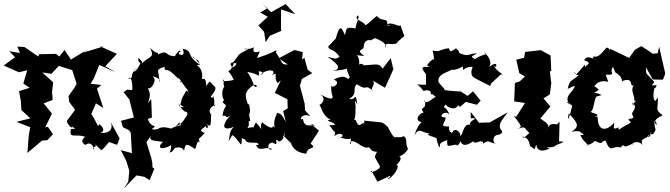

<svg xmlns="http://www.w3.org/2000/svg" viewBox="-20 -828 3796 1087"><path d="M539 9C556 19 546 32 567 11C613 -36 579 -27 643 -8L657 -45L605 -140C631 -85 576 -69 550 -77C585 -89 546 -126 541 -124C534 -102 535 -123 497 -183L523 -243L565 -217L529 -326L554 -347L493 -354L511 -384L542 -460L634 -420L576 -453L642 -523L549 -565H566L450 -530L472 -546L382 -491L345 -545L316 -508L297 -523L201 -521L197 -508L118 -562L78 -564L93 -528L33 -538L65 -504L1 -457L87 -419L134 -430L112 -355L148 -331L88 -312L98 -256L101 -205L152 -158L73 -138L151 -108L143 -63L135 38C163 15 190 -9 218 -32L247 -34L280 -68L251 -110L236 -107L274 -185L227 -243L278 -262L276 -294L274 -302L281 -362L219 -418L271 -410L313 -455L389 -431L414 -353L400 -329L368 -284L372 -251L405 -206L358 -143C364 -115 398 -93 388 -115C396 -99 424 -100 381 -97C371 -37 406 -75 462 -53C419 -20 477 -3 462 -7C498 -33 512 9 512 18C489 0 545 11 511 -19Z M970 10C970 10 1011 -5 1022 27C1029 -22 1040 -13 1084 15C1090 18 1096 -57 1117 -13C1096 -55 1104 -31 1139 -76C1087 -90 1151 -108 1146 -120C1141 -90 1176 -106 1144 -129C1175 -108 1173 -110 1175 -175C1189 -171 1133 -206 1203 -237C1176 -208 1207 -244 1185 -289L1193 -278C1141 -266 1211 -307 1198 -335C1161 -370 1175 -377 1147 -341C1147 -386 1137 -382 1123 -381C1131 -414 1115 -448 1096 -457C1102 -471 1141 -438 1069 -511C1082 -481 1108 -501 1108 -464C1030 -515 1078 -540 1013 -552C1042 -494 965 -523 1002 -535C1001 -556 976 -522 970 -510C912 -510 934 -550 876 -520C870 -544 876 -510 830 -557C857 -498 829 -514 783 -469C785 -482 761 -510 763 -494C757 -473 795 -458 781 -485C749 -399 709 -416 759 -448C709 -413 741 -375 706 -383C721 -399 731 -368 729 -318C680 -323 706 -318 679 -307L712 -265L738 -163L665 -144L676 -108L710 -91L720 -78L727 39L664 22L695 83L712 139L706 201L681 239L753 165L797 173L827 192L854 127L843 119L842 92L836 64L809 -23L849 -80C811 -32 835 -33 903 -25C866 8 890 26 949 -6C949 43 926 40 955 30ZM933 -104C872 -117 888 -88 838 -96C881 -128 836 -96 817 -154L840 -163L836 -267L818 -245C826 -278 838 -292 815 -332C831 -309 876 -380 844 -394C849 -399 896 -379 883 -364C880 -440 851 -429 926 -455C888 -446 936 -420 916 -432C930 -429 934 -441 995 -376C967 -395 993 -395 1007 -365C994 -353 1008 -376 1002 -372C1035 -324 1064 -297 1035 -315C1003 -261 1013 -278 1001 -235L1023 -220C1021 -224 992 -213 991 -243C1027 -168 1045 -212 1040 -177C1007 -124 1001 -124 971 -112C1010 -139 982 -142 1007 -120C925 -104 923 -69 961 -97Z M1451 -538C1467 -544 1399 -510 1418 -560C1369 -539 1336 -556 1388 -551C1317 -510 1352 -541 1295 -468C1341 -480 1309 -449 1287 -441C1332 -490 1260 -478 1297 -447C1261 -403 1267 -451 1304 -376C1292 -371 1221 -361 1248 -378C1236 -312 1281 -324 1268 -350C1219 -333 1244 -245 1251 -268L1240 -249C1278 -215 1251 -247 1239 -172C1271 -180 1251 -149 1285 -176C1227 -111 1244 -85 1305 -110C1275 -87 1282 -52 1274 -29C1300 -63 1287 -73 1313 -49C1346 -9 1348 10 1349 -45C1390 -38 1346 -19 1422 -20C1451 -23 1446 3 1428 -9C1450 39 1476 -4 1522 16C1493 31 1488 -20 1523 -21C1571 10 1521 -63 1559 -27C1587 -29 1606 -86 1577 -99C1613 -67 1576 -31 1584 -62C1650 14 1672 1 1626 -22C1636 18 1672 39 1715 42C1715 -2 1783 20 1738 -15L1786 -88L1739 -127L1768 -117C1727 -123 1706 -102 1694 -156C1673 -138 1681 -192 1736 -171L1707 -203L1705 -240L1678 -342L1689 -381L1748 -414L1722 -433L1703 -501L1690 -490L1694 -533L1647 -545L1558 -498L1609 -463C1568 -462 1585 -469 1538 -537C1522 -526 1543 -503 1545 -544C1501 -521 1486 -517 1435 -499ZM1570 -373 1536 -302 1607 -266 1609 -215 1583 -199 1598 -137C1573 -188 1566 -182 1549 -190C1531 -149 1530 -130 1535 -104C1517 -137 1543 -70 1464 -136C1442 -101 1488 -67 1429 -135C1394 -78 1449 -121 1381 -103C1401 -134 1375 -138 1397 -145C1389 -193 1389 -152 1392 -189C1404 -188 1383 -262 1391 -240L1384 -236C1382 -243 1357 -306 1383 -308C1357 -298 1431 -375 1434 -337C1411 -329 1425 -356 1380 -421C1460 -407 1440 -383 1447 -416C1430 -437 1496 -413 1455 -405C1490 -440 1555 -437 1517 -398C1561 -435 1524 -384 1553 -358ZM1494 -782 1454 -757 1496 -733 1443 -684 1475 -648 1484 -589 1508 -626 1572 -653 1571 -659V-775L1652 -747L1597 -805L1515 -759L1464 -808Z M1968 -404C1947 -362 1923 -376 1962 -375C1944 -377 1941 -414 1869 -377C1919 -361 1857 -321 1856 -345C1857 -351 1852 -333 1858 -298C1869 -274 1869 -250 1790 -296C1832 -271 1802 -239 1788 -234C1800 -226 1800 -177 1852 -150C1812 -143 1854 -146 1879 -122C1821 -110 1833 -138 1853 -108C1878 -68 1881 -94 1873 -58C1922 -93 1936 -40 1897 -55C1962 -23 1980 -58 1965 -44C1973 9 1956 -16 1966 -26C1991 -42 2037 22 2069 5L2086 25C2123 42 2119 11 2102 60C2112 83 2128 106 2131 114C2133 135 2060 158 2083 139L2117 201L2191 166C2175 206 2158 146 2180 186C2231 151 2244 95 2221 109C2250 84 2261 58 2228 54C2231 68 2274 46 2290 16C2270 -26 2290 -40 2269 -53C2271 -69 2271 -46 2222 -52C2210 -40 2191 -81 2168 -122C2191 -66 2183 -119 2140 -135L2043 -145C2039 -99 2040 -126 2040 -132C2020 -130 2015 -97 1993 -149C1975 -151 1996 -145 1992 -206C1992 -226 1992 -236 1994 -204C1996 -242 1978 -283 2003 -236C1990 -319 1998 -256 1957 -268C2010 -301 1971 -325 2000 -351C2070 -305 2036 -362 2094 -311C2064 -321 2117 -353 2087 -374L2160 -331L2207 -436L2192 -499L2146 -439C2126 -473 2113 -462 2040 -458C2031 -470 2011 -469 2013 -456C2022 -530 1967 -516 2043 -511C1989 -547 2039 -543 2039 -562C2040 -574 2042 -608 2084 -600C2099 -614 2081 -602 2104 -612C2168 -587 2170 -564 2162 -559C2156 -603 2217 -558 2233 -593L2269 -624L2247 -686C2241 -670 2197 -710 2170 -688C2214 -681 2162 -678 2173 -693C2172 -732 2144 -700 2114 -738C2091 -722 2069 -695 2049 -685C2038 -710 1978 -715 2006 -741C2017 -730 2003 -718 1992 -667C1926 -681 1945 -655 1932 -630C1909 -690 1899 -678 1878 -599C1900 -630 1895 -626 1838 -564C1844 -539 1869 -556 1902 -507C1880 -489 1873 -498 1835 -506C1899 -461 1914 -439 1864 -425C1900 -433 1931 -429 1959 -447C1923 -444 1966 -398 1963 -375Z M2585 -223 2617 -251 2680 -235 2701 -258 2658 -311 2627 -285 2589 -310C2569 -310 2502 -316 2499 -318C2483 -345 2495 -321 2462 -364C2458 -403 2491 -411 2533 -431C2486 -430 2546 -412 2543 -458C2515 -438 2535 -415 2601 -452C2601 -408 2601 -454 2656 -449C2624 -374 2709 -381 2671 -384L2756 -341L2759 -354L2816 -407C2850 -400 2789 -418 2772 -464C2791 -419 2809 -501 2749 -447C2772 -482 2735 -522 2718 -532C2754 -515 2719 -528 2667 -493C2649 -509 2639 -505 2682 -525C2629 -528 2641 -501 2580 -528C2576 -560 2530 -552 2572 -555C2532 -546 2535 -521 2521 -555C2463 -548 2476 -531 2429 -542C2437 -518 2434 -502 2439 -493C2431 -499 2371 -446 2417 -452C2403 -440 2341 -471 2392 -407V-348C2317 -347 2340 -365 2378 -313C2378 -313 2424 -332 2420 -288C2427 -309 2422 -289 2481 -259C2464 -289 2454 -289 2412 -256C2385 -242 2379 -255 2384 -261C2401 -200 2347 -227 2379 -191C2351 -188 2315 -135 2384 -135C2383 -154 2348 -134 2327 -64C2356 -111 2367 -75 2410 -73C2388 -61 2435 -55 2451 -46C2458 -8 2468 15 2472 -1C2458 -22 2519 -36 2512 -35C2508 19 2523 -10 2578 -10C2550 -15 2569 16 2587 -29C2596 -7 2612 6 2663 -31C2655 -26 2659 -11 2703 -30C2683 -27 2736 -31 2708 -8C2751 -47 2749 -16 2788 -15C2777 -5 2755 -63 2806 -66C2836 -79 2819 -89 2812 -100C2801 -130 2824 -149 2854 -192L2753 -135L2692 -133L2645 -194V-159C2707 -160 2629 -147 2643 -122C2599 -131 2604 -60 2584 -59C2594 -75 2555 -113 2541 -78C2539 -72 2518 -83 2522 -112C2461 -110 2502 -129 2503 -164C2450 -159 2499 -212 2526 -178C2498 -242 2483 -204 2501 -236C2561 -183 2578 -247 2577 -229Z M3075 5C3130 13 3136 -22 3118 4C3118 -10 3183 -21 3164 -27H3145L3148 -139L3106 -96L3141 -122C3079 -136 3093 -109 3067 -83C3098 -120 3085 -125 3039 -157L3096 -225C3083 -240 3070 -256 3057 -271L3093 -294L3101 -357L3093 -424L3101 -426L3097 -514L3039 -545H3051L2953 -534L2947 -501L2903 -490L2920 -414L2952 -395L2922 -367L2895 -358L2891 -254L2952 -245L2902 -166L2888 -174C2928 -115 2948 -110 2899 -96C2962 -113 2938 -112 2977 -75C2927 -30 2953 -53 2929 -61C2958 -44 2970 -53 2981 -1C3022 30 3000 9 3018 -8C3016 10 3032 41 3091 13Z M3746 -414C3734 -463 3723 -513 3712 -563L3703 -526L3674 -524L3666 -531L3611 -567L3574 -546L3542 -500L3433 -552C3435 -520 3433 -565 3412 -557C3361 -493 3357 -511 3337 -507C3349 -478 3308 -527 3287 -487C3347 -466 3284 -462 3292 -439C3288 -472 3308 -476 3242 -406C3219 -446 3236 -390 3260 -406C3215 -364 3206 -381 3194 -325C3244 -347 3239 -348 3223 -318C3199 -291 3176 -268 3209 -234L3189 -250C3184 -266 3252 -192 3222 -242C3202 -147 3189 -132 3200 -186C3259 -125 3258 -111 3216 -82C3254 -93 3299 -72 3251 -91C3303 -55 3281 -65 3265 -64C3283 -20 3329 -1 3299 -5C3326 -10 3362 -33 3338 -34C3403 -5 3373 -23 3407 -33C3441 46 3439 -7 3500 7C3450 9 3527 13 3505 -31C3500 37 3565 -28 3565 -11C3541 -9 3592 -43 3618 -6C3596 -57 3658 -34 3667 -84C3666 -30 3616 -61 3678 -69C3705 -109 3681 -82 3686 -150C3660 -131 3699 -160 3697 -121C3668 -145 3717 -170 3732 -175C3684 -212 3708 -204 3704 -277L3691 -257C3696 -256 3668 -252 3685 -331C3668 -353 3684 -304 3698 -346C3639 -340 3698 -355 3678 -371C3626 -429 3641 -401 3637 -447L3676 -378L3733 -377L3742 -398ZM3465 -414C3456 -428 3496 -395 3494 -391C3501 -384 3503 -354 3505 -370C3574 -395 3538 -328 3570 -346C3542 -317 3583 -272 3568 -260L3604 -252C3559 -279 3568 -196 3560 -248C3600 -213 3544 -193 3562 -175C3582 -142 3510 -170 3552 -136C3535 -121 3520 -122 3472 -84C3497 -75 3476 -100 3484 -107C3439 -88 3460 -113 3457 -133C3408 -78 3360 -88 3364 -174C3356 -140 3372 -181 3343 -163C3390 -184 3335 -184 3324 -195C3343 -200 3344 -281 3360 -282L3386 -290C3332 -318 3324 -283 3369 -319C3390 -298 3331 -369 3334 -326C3345 -331 3354 -381 3424 -365C3398 -429 3415 -397 3415 -405C3474 -403 3424 -417 3451 -449Z"/></svg>

Font: Asimov Aggro
Style: Medium
Weight: 500
Designer: Google
Version: Version 2.000980; 2014